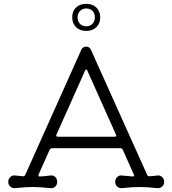

<svg xmlns="http://www.w3.org/2000/svg" viewBox="-20 -968 898 1000"><path d="M429 -807Q396 -807 376 -826.5Q356 -846 356 -878Q356 -910 376 -929Q396 -948 429 -948Q462 -948 482 -928.5Q502 -909 502 -878Q502 -846 482 -826.5Q462 -807 429 -807ZM429 -831Q449 -831 461.5 -844Q474 -857 474 -878Q474 -899 461.5 -911.5Q449 -924 429 -924Q410 -924 397 -911Q384 -898 384 -878Q384 -857 396.5 -844Q409 -831 429 -831ZM58 12Q44 13 33.5 3.5Q23 -6 23 -21Q23 -36 33.5 -46Q44 -56 58 -54Q68 -53 79 -52Q90 -51 100 -50H102Q107 -50 111 -56L404 -710Q412 -725 429 -725Q445 -725 453 -710L747 -56Q751 -50 756 -50Q767 -50 778.5 -51.5Q790 -53 800 -54Q814 -56 824.5 -46Q835 -36 835 -21Q835 -6 824.5 3.5Q814 13 800 12Q743 6 707 6Q668 6 614 12Q601 13 590.5 3.5Q580 -6 580 -21Q580 -36 590.5 -46Q601 -56 614 -54Q627 -53 641.5 -51.5Q656 -50 670 -49H672Q682 -49 677 -59L619 -189Q616 -196 609 -196H249Q243 -196 239 -189L181 -59Q180 -57 180 -54Q180 -49 186 -49Q200 -49 215.5 -51Q231 -53 244 -54Q258 -56 268 -46Q278 -36 278 -21Q278 -6 268 3.5Q258 13 244 12Q186 6 151 6Q111 6 58 12ZM281 -256H577Q589 -256 584 -267L435 -600Q434 -606 429 -606Q426 -606 423 -600L274 -267Q273 -265 273 -263Q273 -256 281 -256Z"/></svg>

Font: Kiwi Maru Light
Style: Regular
Weight: 300
Designer: Hiroki-Chan
Version: Version 1.100